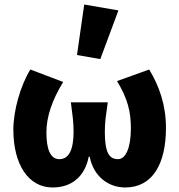

<svg xmlns="http://www.w3.org/2000/svg" viewBox="-20 -816 792 848"><path d="M212 12C295 12 354 -34 372 -124H376C394 -34 461 12 533 12C655 12 713 -94 713 -251C713 -353 683 -436 639 -509L497 -458C544 -379 558 -324 558 -249C558 -162 535 -113 501 -113C461 -113 443 -144 443 -235C443 -280 448 -306 456 -364H293C300 -306 305 -280 305 -235C305 -154 284 -113 242 -113C201 -113 185 -160 185 -231C185 -302 211 -375 259 -454L114 -509C70 -437 39 -328 39 -243C39 -89 106 12 212 12ZM423 -555 503 -770 352 -796 320 -573Z"/></svg>

Font: DAIFUKU Sans
Style: Bold
Weight: 700
Designer: Original font ‘Source Han Sans JP’ : Paul D. Hunt
Foundry: Daifuku
Version: Version 1.000